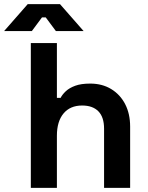

<svg xmlns="http://www.w3.org/2000/svg" viewBox="-79 -908 715 928"><path d="M196 0H70V-700H196V-435H214Q222 -451 239 -467Q256 -483 284.5 -493.5Q313 -504 357 -504Q415 -504 458.5 -477.5Q502 -451 526 -404.5Q550 -358 550 -296V0H424V-286Q424 -342 396.5 -370Q369 -398 318 -398Q260 -398 228 -359.5Q196 -321 196 -252ZM75 -758H-59L55 -888H211L325 -758H191L142 -824H124Z"/></svg>

Font: Space Grotesk Variable Light
Style: Regular
Weight: 300
Designer: Florian Karsten
Foundry: Florian Karsten
Version: Version 2.000